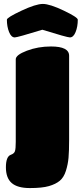

<svg xmlns="http://www.w3.org/2000/svg" viewBox="-20 -800 415 975"><path d="M35 -14Q52 -20 56 -32.5Q60 -45 60 -80V-499Q60 -521 116.5 -542.5Q173 -564 239 -564Q331 -564 331 -517V-90Q331 -33 328 1Q325 35 314.5 68Q304 101 283.5 118Q263 135 228.5 145Q194 155 131.5 155Q69 155 39.5 129.5Q10 104 10 49.5Q10 -5 35 -14ZM375 -700Q375 -665 364 -637.5Q353 -610 335 -610Q321 -610 195 -649Q68 -610 55 -610Q37 -610 26 -637.5Q15 -665 15 -700Q15 -711 88.5 -745.5Q162 -780 197.5 -780Q233 -780 304 -746Q375 -712 375 -700Z"/></svg>

Font: Titan One
Style: Regular
Weight: 400
Designer: Rodrigo Fuenzalida
Foundry: Rodrigo Fuenzalida
Version: Version 1.001